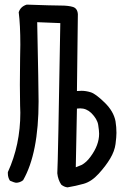

<svg xmlns="http://www.w3.org/2000/svg" viewBox="-20 -809 540 831"><path d="M272 2Q257 0 245 -10Q231 -31 228 -59Q231 -104 241 -709L141 -713Q147 -424 147 -370Q147 -146 80 -29Q66 -18 49 -18Q44 -18 23 -27Q14 -41 14 -58V-64Q68 -182 68 -321L67 -352Q66 -391 66 -442L67 -556L68 -616Q68 -701 61 -756Q69 -781 96 -789Q210 -785 243 -785Q276 -785 295.5 -779Q315 -773 317 -748L313 -415L333 -416Q352 -416 373 -409.5Q394 -403 433 -365Q472 -327 480 -284Q484 -259 484 -234Q484 -216 480 -185.5Q476 -155 457 -123Q438 -91 407 -57Q376 -23 342 -13.5Q308 -4 272 2ZM308 -85 333 -95Q354 -106 372 -131Q409 -181 409 -230Q409 -243 405 -268.5Q401 -294 375 -320Q354 -340 327 -340L313 -339Z"/></svg>

Font: Xiaolai Mono SC
Style: Regular
Weight: 400
Monospace: yes
Designer: LXGW / Nozomi Seto
Version: Version 3.113;September 30, 2024